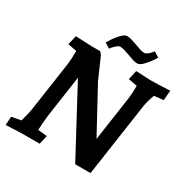

<svg xmlns="http://www.w3.org/2000/svg" viewBox="-194 -1050 1199 1226"><g transform="rotate(30 405.5 -437.0)"><path d="M14 -58 83 -71Q102 -140 104 -155L159 -531Q164 -571 164 -630L99 -642L115 -710Q213 -705 234 -705H298L314 -685L380 -534L557 -208L604 -531Q610 -571 610 -630L545 -642L560 -710Q648 -705 666 -705Q714 -705 811 -710L805 -637L737 -630Q719 -582 712 -541L633 0H520L259 -487L215 -184Q208 -128 206 -72L273 -65L258 0H138Q113 0 10 5ZM400 -875Q414 -875 434 -869Q454 -863 473 -856Q499 -846 515.5 -841Q532 -836 545 -836Q556 -836 568.5 -845.5Q581 -855 589.5 -865.5Q598 -876 600 -879L639 -854Q635 -847 618.5 -823Q602 -799 580 -777Q558 -755 540 -755Q526 -755 509.5 -760Q493 -765 467 -775Q448 -782 428.5 -788Q409 -794 396 -794Q385 -794 372 -783.5Q359 -773 349.5 -762Q340 -751 338 -747L300 -771Q304 -779 320.5 -804Q337 -829 359.5 -852Q382 -875 400 -875Z"/></g></svg>

Font: Andada Pro ExtraBold
Style: Italic
Weight: 800
Italic angle: -6.99998°
Designer: Carolina Giovagnoli
Foundry: Huerta Tipografica
Version: Version 3.005; ttfautohint (v1.8.4)